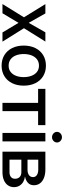

<svg xmlns="http://www.w3.org/2000/svg" viewBox="774 -1548 786 2373"><g transform="rotate(90 1166.5 -362.0)"><path d="M262.7 -324.2 379.9 -530.3H494.1L329.1 -265.6L495.1 0H381.8L262.7 -198.2L144.5 0H30.3L194.3 -265.6L31.2 -530.3H146.5Z M543.9 -262.7Q543.9 -344.7 574.7 -406.7Q605.5 -468.8 661.6 -502.9Q717.8 -537.1 792 -537.1Q865.7 -537.1 921.9 -502.9Q978 -468.8 1008.5 -406.5Q1039.1 -344.2 1039.1 -262.7Q1039.1 -181.2 1008.5 -119.4Q978 -57.6 921.9 -23.4Q865.7 10.7 792 10.7Q717.8 10.7 661.6 -23.4Q605.5 -57.6 574.7 -119.4Q543.9 -181.2 543.9 -262.7ZM933.6 -262.7Q933.6 -314.9 917.7 -357.7Q901.9 -400.4 869.9 -425.8Q837.9 -451.2 792 -451.2Q745.1 -451.2 712.6 -425.8Q680.2 -400.4 664.3 -357.7Q648.4 -314.9 648.4 -262.7Q648.4 -210.4 664.3 -168.2Q680.2 -126 712.6 -101.1Q745.1 -76.2 792 -76.2Q838.4 -76.2 870.1 -101.1Q901.9 -126 917.7 -168.2Q933.6 -210.4 933.6 -262.7Z M1078.6 -530.3H1526.9V-440.4H1354V0H1251.5V-440.4H1078.6Z M1623.5 -530.3H1728V0H1623.5ZM1609.9 -673.8Q1609.9 -690.4 1618.9 -704.6Q1627.9 -718.8 1643.3 -727.1Q1658.7 -735.4 1676.3 -735.4Q1693.8 -735.4 1708.7 -727.1Q1723.6 -718.8 1732.7 -704.6Q1741.7 -690.4 1741.7 -673.8Q1741.7 -657.2 1732.7 -643.1Q1723.6 -628.9 1708.7 -620.6Q1693.8 -612.3 1676.3 -612.3Q1658.7 -612.3 1643.3 -620.6Q1627.9 -628.9 1618.9 -643.1Q1609.9 -657.2 1609.9 -673.8Z M1855 -530.3H2075.7Q2134.8 -530.3 2178.7 -512.9Q2222.7 -495.6 2246.3 -463.6Q2270 -431.6 2270 -388.7Q2270 -343.8 2241.2 -315.9Q2212.4 -288.1 2161.6 -278.3Q2198.2 -273.9 2228.3 -256.6Q2258.3 -239.3 2275.9 -210Q2293.5 -180.7 2293.5 -142.6Q2293.5 -100.6 2271.5 -68.4Q2249.5 -36.1 2207.8 -18.1Q2166 0 2108.9 0H1855ZM2189.9 -154.3Q2189.9 -190.9 2168.5 -212.2Q2147 -233.4 2108.9 -233.4H1953.6V-86.9H2108.9Q2146.5 -86.9 2168.2 -105.2Q2189.9 -123.5 2189.9 -154.3ZM2169.4 -377.9Q2169.4 -407.7 2144.3 -425Q2119.1 -442.4 2075.7 -442.4H1953.6V-309.6H2076.7Q2120.1 -309.6 2144.8 -327.6Q2169.4 -345.7 2169.4 -377.9Z"/></g></svg>

Font: Pretendard GOV Medium
Style: Regular
Weight: 500
Designer: Base glyphs from Inter by Rasmus Andersson; Hangeul glyphs from Noto Sans CJK(Source Han Sans) by Jang Soo-young and Kan
Foundry: Kil Hyung-jin
Version: Version 1.309